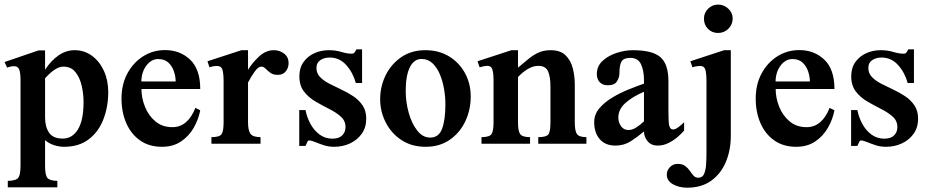

<svg xmlns="http://www.w3.org/2000/svg" viewBox="-23 -640 4144 855"><path d="M459 -230Q459 -165 437.7 -109.4Q416.5 -53.7 372.6 -20Q328.6 13.7 262.2 13.7Q239.7 13.7 216.3 5.9Q192.9 -2 177.7 -16.1V97.7Q177.7 139.2 187.7 151.9Q197.8 164.6 232.4 165.5V194.3H11.7V165.5Q49.3 164.6 58.8 151.1Q68.4 137.7 68.4 96.7V-281.7Q68.4 -315.9 62.5 -330.6Q56.6 -345.2 40 -345.2Q25.4 -345.2 8.8 -338.9L-2.9 -363.8L148.4 -415.5H177.7V-329.6Q205.1 -371.1 238.3 -393.8Q271.5 -416.5 309.6 -416.5Q352.5 -416.5 386.5 -391.6Q420.4 -366.7 439.7 -324.5Q459 -282.2 459 -230ZM349.1 -186Q349.1 -221.7 340.8 -258.1Q332.5 -294.4 313 -318.8Q293.5 -343.3 259.3 -343.3Q240.7 -343.3 220.5 -329.8Q200.2 -316.4 177.7 -291.5V-117.7Q177.7 -75.2 195.6 -49.1Q213.4 -22.9 256.8 -22.9Q298.8 -22.9 324 -63.7Q349.1 -104.5 349.1 -186Z M847.2 -159.7 868.7 -148.9Q860.8 -107.9 839.4 -70.6Q817.9 -33.2 782.7 -9.8Q747.6 13.7 698.7 13.7Q640.6 13.7 600.3 -14.9Q560.1 -43.5 539.1 -92Q518.1 -140.6 518.1 -201.2Q518.1 -264.6 544.4 -313.2Q570.8 -361.8 614.7 -389.4Q658.7 -417 711.9 -417Q778.8 -417 823.7 -374.3Q868.7 -331.5 868.7 -243.7H606.9Q606.9 -203.6 622.6 -164.6Q638.2 -125.5 668.9 -99.6Q699.7 -73.7 744.6 -73.7Q813 -73.7 847.2 -159.7ZM606.4 -277.3H759.3Q759.3 -298.3 751.7 -321.5Q744.1 -344.7 727.3 -360.8Q710.4 -377 681.6 -377Q650.9 -377 629.2 -348.4Q607.4 -319.8 606.4 -277.3Z M1262.2 -358.9Q1262.2 -338.4 1249.8 -322.5Q1237.3 -306.6 1213.9 -306.6Q1193.4 -306.6 1181.2 -315.7Q1168.9 -324.7 1159.9 -334Q1150.9 -343.3 1140.1 -343.3Q1127.4 -343.3 1111.6 -321.8Q1095.7 -300.3 1081.5 -272.5V-96.2Q1081.5 -57.6 1093 -43.5Q1104.5 -29.3 1137.2 -29.3V0H918.5V-29.3Q954.1 -29.3 963.4 -42.2Q972.7 -55.2 972.7 -95.2V-276.4Q972.7 -313.5 967.5 -329.8Q962.4 -346.2 944.3 -346.2Q925.8 -346.2 909.7 -340.3L900.9 -367.2L1052.2 -416.5H1081.5V-329.1Q1100.1 -359.9 1130.4 -388.2Q1160.6 -416.5 1196.3 -416.5Q1222.7 -416.5 1242.4 -401.1Q1262.2 -385.7 1262.2 -358.9Z M1607.9 -111.3Q1607.9 -72.8 1588.1 -44.7Q1568.4 -16.6 1535.9 -1.5Q1503.4 13.7 1465.3 13.7Q1440.4 13.7 1418.7 6.6Q1397 -0.5 1380.1 -7.6Q1363.3 -14.6 1353 -14.6Q1348.1 -14.6 1344 -4.4Q1339.8 5.9 1337.4 9.8H1309.6V-149.9H1337.4Q1343.8 -117.7 1359.4 -88.6Q1375 -59.6 1399.9 -41Q1424.8 -22.5 1457.5 -22.5Q1485.8 -22.5 1500.7 -36.9Q1515.6 -51.3 1515.6 -74.2Q1515.6 -102.1 1494.9 -120.6Q1474.1 -139.2 1443.6 -154.5Q1413.1 -169.9 1382.3 -187.7Q1351.6 -205.6 1330.8 -232.2Q1310.1 -258.8 1310.1 -300.3Q1310.1 -337.9 1328.6 -363.8Q1347.2 -389.6 1377 -403.1Q1406.7 -416.5 1440.4 -416.5Q1472.7 -416.5 1497.3 -408.7Q1522 -400.9 1543.9 -400.9Q1552.2 -400.9 1556.9 -407.5Q1561.5 -414.1 1564.5 -420.4H1589.4V-270.5H1561.5Q1548.8 -316.9 1518.8 -350.3Q1488.8 -383.8 1445.3 -383.8Q1420.9 -383.8 1403.6 -372.3Q1386.2 -360.8 1386.2 -337.4Q1386.2 -313.5 1402.3 -296.9Q1418.5 -280.3 1443.6 -267.3Q1468.8 -254.4 1497.1 -241.2Q1525.4 -228 1550.5 -211.2Q1575.7 -194.3 1591.8 -170.4Q1607.9 -146.5 1607.9 -111.3Z M2073.2 -210.4Q2073.2 -150.9 2049.1 -99.9Q2024.9 -48.8 1980 -17.6Q1935.1 13.7 1872.6 13.7Q1810.1 13.7 1764.6 -16.4Q1719.2 -46.4 1694.6 -95Q1669.9 -143.6 1669.9 -198.2Q1669.9 -254.9 1694.3 -304.7Q1718.8 -354.5 1763.9 -385.5Q1809.1 -416.5 1871.1 -416.5Q1931.6 -416.5 1977.1 -388.7Q2022.5 -360.8 2047.9 -314Q2073.2 -267.1 2073.2 -210.4ZM1960.4 -175.3Q1960.4 -209 1954.3 -244.4Q1948.2 -279.8 1935.3 -310.1Q1922.4 -340.3 1902.3 -358.9Q1882.3 -377.4 1854 -377.4Q1820.8 -377.4 1802.2 -340.6Q1783.7 -303.7 1783.7 -234.9Q1783.7 -185.5 1797.1 -137.7Q1810.5 -89.8 1835 -58.6Q1859.4 -27.3 1892.6 -27.3Q1931.2 -27.3 1945.8 -67.1Q1960.4 -106.9 1960.4 -175.3Z M2588.4 0H2374V-29.3Q2408.2 -29.3 2418.2 -40.5Q2428.2 -51.8 2428.2 -95.2V-256.8Q2428.2 -297.4 2417.7 -322Q2407.2 -346.7 2373.5 -346.7Q2350.6 -346.7 2327.1 -332.5Q2303.7 -318.4 2283.7 -296.9V-95.2Q2283.7 -55.7 2293.7 -42.5Q2303.7 -29.3 2337.4 -29.3V0H2121.1V-29.3Q2156.7 -29.3 2165.8 -43Q2174.8 -56.6 2174.8 -95.2V-280.3Q2174.8 -313.5 2169.7 -330.1Q2164.6 -346.7 2148.4 -346.7Q2140.6 -346.7 2130.4 -344.7Q2120.1 -342.8 2112.8 -340.3L2103.5 -367.2L2254.4 -416.5H2283.7V-338.9Q2306.2 -357.4 2327.4 -375.2Q2348.6 -393.1 2372.8 -404.8Q2397 -416.5 2428.7 -416.5Q2472.7 -416.5 2495.8 -393.6Q2519 -370.6 2527.8 -335.7Q2536.6 -300.8 2536.6 -264.2V-95.2Q2536.6 -56.6 2546.4 -43Q2556.2 -29.3 2588.4 -29.3Z M3023.4 -95.7V-58.6Q3014.6 -47.9 2996.8 -32Q2979 -16.1 2955.3 -3.9Q2931.6 8.3 2905.3 8.3Q2877 8.3 2860.8 -11.2Q2844.7 -30.8 2844.7 -54.7Q2815.9 -30.3 2785.9 -11Q2755.9 8.3 2717.8 8.3Q2672.4 8.3 2647.7 -20.3Q2623 -48.8 2623 -96.2Q2623 -130.9 2646.2 -158Q2669.4 -185.1 2704.6 -206.1Q2739.7 -227.1 2777.6 -242.2Q2815.4 -257.3 2844.7 -267.6V-284.2Q2844.7 -325.2 2831.5 -353.8Q2818.4 -382.3 2783.7 -382.3Q2754.9 -382.3 2745.1 -366.7Q2735.4 -351.1 2735.4 -314.5Q2735.4 -294.9 2724.4 -277.6Q2713.4 -260.3 2683.6 -260.3Q2660.6 -260.3 2647.7 -273.9Q2634.8 -287.6 2634.8 -310.5Q2634.8 -345.7 2660.9 -369.4Q2687 -393.1 2724.1 -404.8Q2761.2 -416.5 2794.4 -416.5Q2882.8 -416.5 2918.2 -385.3Q2953.6 -354 2953.6 -278.3V-152.3Q2953.6 -135.3 2954.1 -116Q2954.6 -96.7 2956.1 -85.4Q2957.5 -77.1 2961.7 -70.3Q2965.8 -63.5 2975.6 -63.5Q2985.4 -63.5 3001.5 -76.4Q3017.6 -89.4 3023.4 -95.7ZM2844.7 -99.6V-231.4Q2792.5 -209 2761.5 -180.9Q2730.5 -152.8 2730.5 -116.7Q2730.5 -95.2 2742.4 -78.1Q2754.4 -61 2775.9 -61Q2793 -61 2811.3 -73Q2829.6 -85 2844.7 -99.6Z M3239.7 -557.6Q3239.7 -531.2 3220.7 -512.2Q3201.7 -493.2 3174.8 -493.2Q3147.9 -493.2 3129.9 -511.2Q3111.8 -529.3 3111.8 -557.6Q3111.8 -583 3130.6 -601.3Q3149.4 -619.6 3174.8 -619.6Q3200.7 -619.6 3220.2 -601.3Q3239.7 -583 3239.7 -557.6ZM3231.4 -416.5V-35.6Q3231.4 28.3 3209.5 80.8Q3187.5 133.3 3144.3 164.6Q3101.1 195.8 3037.1 195.8Q3001 195.8 2973.6 180.4Q2946.3 165 2946.3 137.2Q2946.3 119.1 2960 104.5Q2973.6 89.8 2995.1 89.8Q3016.1 89.8 3028.3 99.1Q3040.5 108.4 3048.8 120.6Q3057.1 132.8 3065.4 142.1Q3073.7 151.4 3086.9 151.4Q3105 151.4 3112.3 134.8Q3119.6 118.2 3121.3 92.5Q3123 66.9 3123 40V-277.8Q3123 -313.5 3117.9 -329.8Q3112.8 -346.2 3096.2 -346.2Q3078.1 -346.2 3060.5 -340.3L3051.3 -367.2L3201.7 -416.5Z M3671.4 -159.7 3692.9 -148.9Q3685.1 -107.9 3663.6 -70.6Q3642.1 -33.2 3606.9 -9.8Q3571.8 13.7 3522.9 13.7Q3464.8 13.7 3424.6 -14.9Q3384.3 -43.5 3363.3 -92Q3342.3 -140.6 3342.3 -201.2Q3342.3 -264.6 3368.7 -313.2Q3395 -361.8 3439 -389.4Q3482.9 -417 3536.1 -417Q3603 -417 3647.9 -374.3Q3692.9 -331.5 3692.9 -243.7H3431.2Q3431.2 -203.6 3446.8 -164.6Q3462.4 -125.5 3493.2 -99.6Q3523.9 -73.7 3568.8 -73.7Q3637.2 -73.7 3671.4 -159.7ZM3430.7 -277.3H3583.5Q3583.5 -298.3 3575.9 -321.5Q3568.4 -344.7 3551.5 -360.8Q3534.7 -377 3505.9 -377Q3475.1 -377 3453.4 -348.4Q3431.6 -319.8 3430.7 -277.3Z M4065.4 -111.3Q4065.4 -72.8 4045.7 -44.7Q4025.9 -16.6 3993.4 -1.5Q3960.9 13.7 3922.9 13.7Q3897.9 13.7 3876.2 6.6Q3854.5 -0.5 3837.6 -7.6Q3820.8 -14.6 3810.5 -14.6Q3805.7 -14.6 3801.5 -4.4Q3797.4 5.9 3794.9 9.8H3767.1V-149.9H3794.9Q3801.3 -117.7 3816.9 -88.6Q3832.5 -59.6 3857.4 -41Q3882.3 -22.5 3915 -22.5Q3943.4 -22.5 3958.3 -36.9Q3973.1 -51.3 3973.1 -74.2Q3973.1 -102.1 3952.4 -120.6Q3931.6 -139.2 3901.1 -154.5Q3870.6 -169.9 3839.8 -187.7Q3809.1 -205.6 3788.3 -232.2Q3767.6 -258.8 3767.6 -300.3Q3767.6 -337.9 3786.1 -363.8Q3804.7 -389.6 3834.5 -403.1Q3864.3 -416.5 3897.9 -416.5Q3930.2 -416.5 3954.8 -408.7Q3979.5 -400.9 4001.5 -400.9Q4009.8 -400.9 4014.4 -407.5Q4019 -414.1 4022 -420.4H4046.9V-270.5H4019Q4006.3 -316.9 3976.3 -350.3Q3946.3 -383.8 3902.8 -383.8Q3878.4 -383.8 3861.1 -372.3Q3843.8 -360.8 3843.8 -337.4Q3843.8 -313.5 3859.9 -296.9Q3876 -280.3 3901.1 -267.3Q3926.3 -254.4 3954.6 -241.2Q3982.9 -228 4008.1 -211.2Q4033.2 -194.3 4049.3 -170.4Q4065.4 -146.5 4065.4 -111.3Z"/></svg>

Font: Scheherazade New SemiBold
Style: Regular
Weight: 600
Designer: SIL International
Foundry: SIL International
Version: Version 4.000